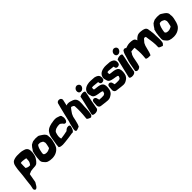

<svg xmlns="http://www.w3.org/2000/svg" viewBox="285 -2168 3883 3883"><g transform="rotate(-45 2226.0 -226.5)"><path d="M68 -360C65 -343 61 -318 57 -292V-291C55 -271 54 -252 52 -235C46 -171 42 -103 30 -35L26 -3L17 78C16 91 14 104 13 118C11 131 7 150 3 166V167C2 172 0 178 -2 187C-7 207 -4 223 8 237C23 259 51 243 59 237C68 230 77 220 84 210L85 209V208C98 186 116 160 127 138L128 133L129 130L130 126C140 75 147 23 157 -28C159 -37 161 -45 163 -56C174 -61 191 -66 206 -73C218 -83 251 -84 286 -89C295 -90 304 -91 313 -91C339 -92 366 -92 393 -106L394 -107H395C416 -120 430 -142 443 -153C461 -179 496 -219 503 -279C513 -317 512 -350 511 -379C507 -442 470 -476 406 -489C362 -504 296 -503 247 -503H246C198 -501 157 -491 122 -471C96 -449 79 -418 73 -383ZM193 -340V-343C196 -344 204 -346 217 -348C233 -349 261 -347 296 -341H298C313 -340 329 -336 340 -331L337 -292V-291V-280L336 -275C337 -241 315 -204 294 -178H288C244 -175 216 -187 189 -205C192 -255 187 -293 193 -340Z M514 -264C511 -247 509 -231 507 -213L504 -195L499 -127C499 -121 499 -116 498 -106C498 -64 523 -41 540 -22C554 -5 573 14 600 24C660 46 762 51 833 13C867 -4 895 -28 914 -54V-55H915C926 -73 941 -101 949 -131C957 -160 964 -189 971 -221C973 -235 975 -250 977 -271C979 -287 975 -300 973 -315C976 -336 973 -358 963 -376V-377C950 -399 932 -417 909 -432C896 -440 873 -457 854 -468H852C852 -468 839 -480 816 -482C798 -484 774 -486 754 -486H751C735 -484 726 -484 702 -481C695 -481 686 -480 681 -479C658 -468 637 -461 613 -445L611 -444L610 -442C588 -420 569 -393 546 -355L534 -344C527 -321 521 -298 514 -264ZM641 -187C644 -203 646 -218 650 -234C664 -299 685 -339 702 -356C705 -357 709 -358 712 -358H714L715 -359C724 -361 736 -360 758 -359C769 -358 801 -338 818 -329C824 -313 833 -293 834 -285C835 -271 832 -251 828 -229C824 -209 820 -190 815 -171C808 -145 807 -149 763 -130C734 -117 685 -117 659 -131C655 -134 647 -143 639 -151C639 -161 639 -175 641 -187Z M990 -246 984 -204 967 -99C964 -84 963 -66 963 -49L961 -27L972 -21C991 -9 1020 -2 1052 -3H1060L1075 -4C1090 -4 1111 -6 1128 -8C1211 -15 1274 -27 1349 -38H1375L1384 -46C1403 -63 1416 -86 1423 -112L1435 -157V-160C1436 -179 1419 -190 1399 -192C1375 -193 1355 -188 1338 -175L1328 -169L1303 -146C1271 -139 1250 -134 1220 -129C1192 -125 1151 -117 1125 -115H1120C1110 -148 1107 -185 1121 -237C1128 -263 1134 -281 1139 -289C1156 -310 1184 -330 1229 -338C1248 -342 1259 -344 1279 -344H1304C1311 -343 1323 -336 1333 -327C1340 -321 1351 -312 1359 -305C1364 -293 1376 -274 1403 -274C1437 -274 1449 -309 1453 -326C1461 -352 1463 -378 1454 -403C1451 -416 1449 -421 1449 -430L1447 -433C1437 -456 1412 -459 1396 -465C1372 -476 1343 -484 1304 -484C1272 -484 1247 -478 1222 -473C1208 -472 1193 -470 1179 -465C1127 -453 1066 -430 1036 -375C1015 -343 1002 -312 994 -266Z M1436 -96C1432 -76 1428 -63 1429 -42C1429 -35 1430 -23 1440 -15C1451 -5 1466 -7 1481 -13C1502 -20 1520 -26 1532 -32L1542 -37L1546 -47C1550 -57 1556 -69 1559 -76L1560 -79C1562 -83 1567 -97 1569 -109C1583 -159 1587 -177 1599 -235L1605 -260C1619 -302 1636 -330 1660 -361C1681 -389 1695 -412 1714 -426C1717 -424 1721 -422 1724 -421C1737 -416 1743 -416 1758 -408C1762 -406 1768 -397 1777 -386L1776 -382L1777 -379C1783 -270 1780 -186 1767 -64L1765 -38L1769 -32C1781 -14 1804 -9 1811 -4C1821 4 1834 5 1840 6L1850 9L1861 2C1879 -9 1890 -26 1893 -44L1897 -70L1904 -114C1909 -159 1908 -218 1910 -249V-252C1910 -254 1910 -256 1911 -259V-260L1915 -318V-373C1917 -394 1906 -424 1902 -435C1886 -473 1849 -494 1807 -505C1781 -514 1721 -537 1670 -510C1677 -546 1687 -588 1699 -637L1700 -639C1702 -651 1700 -660 1694 -670C1683 -701 1645 -705 1621 -701C1612 -699 1601 -694 1591 -684C1582 -675 1579 -666 1576 -656L1575 -650C1568 -626 1560 -600 1553 -568C1528 -474 1506 -374 1483 -279L1475 -245C1469 -226 1462 -205 1456 -187V-185C1446 -147 1440 -118 1436 -96Z M1901 -29C1895 7 1944 11 1966 12C1994 12 2032 6 2053 -22L2057 -27L2058 -32C2068 -90 2081 -157 2093 -225C2102 -273 2115 -320 2125 -371L2135 -427C2141 -459 2102 -463 2073 -462C2049 -462 2025 -453 2008 -445L1995 -439L1992 -426C1988 -408 1985 -391 1982 -374C1971 -318 1955 -262 1944 -213C1928 -137 1913 -79 1902 -33ZM2019 -582C2012 -543 2031 -504 2078 -504C2119 -504 2151 -538 2160 -573L2162 -584C2164 -614 2142 -647 2098 -652C2058 -652 2026 -619 2019 -582Z M2104 -166C2100 -134 2098 -103 2098 -75L2099 -73V-72C2103 -44 2118 -19 2154 -13H2157C2165 -12 2189 -8 2204 -7C2250 -1 2292 5 2334 7C2366 8 2396 1 2424 -17C2441 -28 2465 -40 2483 -67C2497 -84 2506 -107 2510 -128C2512 -142 2517 -162 2518 -184C2521 -242 2513 -294 2452 -317H2451C2444 -319 2439 -322 2436 -323H2434L2433 -324C2410 -331 2388 -334 2361 -337C2339 -339 2305 -342 2291 -347C2288 -351 2287 -358 2285 -366C2286 -375 2286 -392 2289 -404C2296 -405 2303 -406 2311 -407C2317 -407 2324 -408 2327 -408C2355 -407 2379 -401 2415 -399C2426 -398 2442 -397 2456 -395V-392V-391L2464 -358L2465 -357C2472 -339 2491 -329 2513 -331C2532 -332 2564 -341 2572 -369V-371C2572 -373 2573 -375 2573 -381L2577 -402C2577 -411 2575 -421 2574 -431C2566 -480 2520 -503 2473 -513V-514L2368 -521H2359C2338 -521 2308 -522 2287 -515C2286 -514 2276 -514 2272 -512H2271C2257 -508 2242 -504 2224 -495C2198 -482 2159 -454 2147 -402C2139 -371 2146 -347 2152 -328L2157 -314C2158 -301 2163 -287 2172 -273C2178 -263 2187 -257 2196 -251C2247 -220 2328 -221 2375 -206C2387 -201 2393 -197 2393 -188L2391 -177C2391 -177 2391 -175 2390 -173L2389 -172L2388 -171C2381 -154 2383 -155 2376 -142C2366 -136 2356 -131 2344 -125L2283 -123L2220 -127L2208 -171C2207 -194 2182 -227 2144 -220C2114 -214 2105 -187 2104 -166Z M2546 -166C2542 -134 2540 -103 2540 -75L2541 -73V-72C2545 -44 2560 -19 2596 -13H2599C2607 -12 2631 -8 2646 -7C2692 -1 2734 5 2776 7C2808 8 2838 1 2866 -17C2883 -28 2907 -40 2925 -67C2939 -84 2948 -107 2952 -128C2954 -142 2959 -162 2960 -184C2963 -242 2955 -294 2894 -317H2893C2886 -319 2881 -322 2878 -323H2876L2875 -324C2852 -331 2830 -334 2803 -337C2781 -339 2747 -342 2733 -347C2730 -351 2729 -358 2727 -366C2728 -375 2728 -392 2731 -404C2738 -405 2745 -406 2753 -407C2759 -407 2766 -408 2769 -408C2797 -407 2821 -401 2857 -399C2868 -398 2884 -397 2898 -395V-392V-391L2906 -358L2907 -357C2914 -339 2933 -329 2955 -331C2974 -332 3006 -341 3014 -369V-371C3014 -373 3015 -375 3015 -381L3019 -402C3019 -411 3017 -421 3016 -431C3008 -480 2962 -503 2915 -513V-514L2810 -521H2801C2780 -521 2750 -522 2729 -515C2728 -514 2718 -514 2714 -512H2713C2699 -508 2684 -504 2666 -495C2640 -482 2601 -454 2589 -402C2581 -371 2588 -347 2594 -328L2599 -314C2600 -301 2605 -287 2614 -273C2620 -263 2629 -257 2638 -251C2689 -220 2770 -221 2817 -206C2829 -201 2835 -197 2835 -188L2833 -177C2833 -177 2833 -175 2832 -173L2831 -172L2830 -171C2823 -154 2825 -155 2818 -142C2808 -136 2798 -131 2786 -125L2725 -123L2662 -127L2650 -171C2649 -194 2624 -227 2586 -220C2556 -214 2547 -187 2546 -166Z M2963 -29C2957 7 3006 11 3028 12C3056 12 3094 6 3115 -22L3119 -27L3120 -32C3130 -90 3143 -157 3155 -225C3164 -273 3177 -320 3187 -371L3197 -427C3203 -459 3164 -463 3135 -462C3111 -462 3087 -453 3070 -445L3057 -439L3054 -426C3050 -408 3047 -391 3044 -374C3033 -318 3017 -262 3006 -213C2990 -137 2975 -79 2964 -33ZM3081 -582C3074 -543 3093 -504 3140 -504C3181 -504 3213 -538 3222 -573L3224 -584C3226 -614 3204 -647 3160 -652C3120 -652 3088 -619 3081 -582Z M3146 -35C3146 -34 3145 -24 3145 -23C3152 -5 3171 6 3194 5C3221 5 3244 -10 3262 -25C3266 -39 3273 -51 3277 -70L3278 -71C3278 -73 3285 -93 3287 -106C3299 -169 3301 -179 3315 -247C3323 -282 3335 -309 3357 -333L3360 -353C3368 -356 3377 -359 3385 -360C3407 -361 3423 -365 3439 -365H3465C3465 -365 3471 -362 3471 -327L3470 -326L3471 -324C3482 -224 3480 -161 3471 -67C3469 -56 3471 -51 3473 -44L3481 -40C3497 -31 3520 -28 3536 -28C3550 -26 3563 -28 3568 -28H3587L3595 -44C3598 -51 3601 -59 3605 -68C3608 -74 3613 -86 3615 -98C3618 -107 3621 -118 3623 -130C3631 -165 3637 -182 3651 -237C3664 -273 3678 -302 3700 -321C3707 -331 3713 -337 3726 -352C3734 -361 3737 -363 3747 -369C3763 -364 3782 -362 3785 -359C3786 -355 3789 -337 3791 -313V-312C3794 -286 3798 -263 3801 -246C3808 -213 3812 -153 3815 -107C3816 -89 3816 -68 3814 -47V-32L3817 -28C3829 -9 3855 -4 3866 1C3874 6 3881 8 3886 9L3899 13L3910 4C3926 -7 3939 -26 3943 -46L3944 -49C3957 -125 3944 -195 3945 -258L3946 -259C3946 -279 3942 -292 3943 -308L3944 -310C3939 -326 3937 -351 3936 -371C3935 -384 3925 -411 3927 -420L3928 -423C3918 -490 3859 -500 3806 -507C3757 -514 3708 -515 3666 -480C3647 -467 3629 -449 3613 -430C3607 -457 3593 -487 3554 -497C3525 -506 3492 -506 3457 -506C3411 -504 3376 -488 3341 -479C3331 -503 3304 -497 3299 -497C3287 -496 3268 -489 3261 -469C3252 -455 3241 -434 3235 -413L3219 -357L3204 -308C3199 -289 3193 -272 3187 -251L3176 -202Z M3992 -264C3989 -247 3987 -231 3985 -213L3982 -195L3977 -127C3977 -121 3977 -116 3976 -106C3976 -64 4001 -41 4018 -22C4032 -5 4051 14 4078 24C4138 46 4240 51 4311 13C4345 -4 4373 -28 4392 -54V-55H4393C4404 -73 4419 -101 4427 -131C4435 -160 4442 -189 4449 -221C4451 -235 4453 -250 4455 -271C4457 -287 4453 -300 4451 -315C4454 -336 4451 -358 4441 -376V-377C4428 -399 4410 -417 4387 -432C4374 -440 4351 -457 4332 -468H4330C4330 -468 4317 -480 4294 -482C4276 -484 4252 -486 4232 -486H4229C4213 -484 4204 -484 4180 -481C4173 -481 4164 -480 4159 -479C4136 -468 4115 -461 4091 -445L4089 -444L4088 -442C4066 -420 4047 -393 4024 -355L4012 -344C4005 -321 3999 -298 3992 -264ZM4119 -187C4122 -203 4124 -218 4128 -234C4142 -299 4163 -339 4180 -356C4183 -357 4187 -358 4190 -358H4192L4193 -359C4202 -361 4214 -360 4236 -359C4247 -358 4279 -338 4296 -329C4302 -313 4311 -293 4312 -285C4313 -271 4310 -251 4306 -229C4302 -209 4298 -190 4293 -171C4286 -145 4285 -149 4241 -130C4212 -117 4163 -117 4137 -131C4133 -134 4125 -143 4117 -151C4117 -161 4117 -175 4119 -187Z"/></g></svg>

Font: Vapor
Style: BlkObl
Weight: 900
Foundry: Cannot Into Space Fonts
Version: Version 0.179